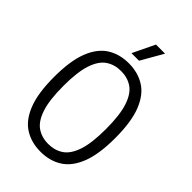

<svg xmlns="http://www.w3.org/2000/svg" viewBox="-277 -1051 1165 1165"><g transform="rotate(45 306.0 -468.0)"><path d="M306 9.5Q226.5 9.5 167.5 -28Q108.5 -65.5 76 -148.8Q43.5 -232 43.5 -370Q43.5 -508 76 -591.2Q108.5 -674.5 167.5 -712Q226.5 -749.5 306 -749.5Q385.5 -749.5 444.5 -712Q503.5 -674.5 536 -591.2Q568.5 -508 568.5 -370Q568.5 -232 536 -148.8Q503.5 -65.5 444.5 -28Q385.5 9.5 306 9.5ZM306 -57Q362 -57 403.2 -85Q444.5 -113 467.2 -180.8Q490 -248.5 490 -367.5Q490 -489 467.2 -557.8Q444.5 -626.5 403.2 -654.8Q362 -683 306 -683Q250 -683 208.8 -655Q167.5 -627 144.8 -559.2Q122 -491.5 122 -372.5Q122 -251 144.8 -182.2Q167.5 -113.5 208.8 -85.2Q250 -57 306 -57ZM273.5 -804 342 -946H420L338.5 -804Z"/></g></svg>

Font: Encode Sans Cnd
Style: Regular
Weight: 400
Width: 3
Designer: Multiple Designers
Foundry: Impallari Type
Version: Version 3.002; ttfautohint (v1.8.3) -l 8 -r 50 -G 200 -x 14 